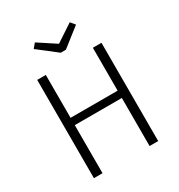

<svg xmlns="http://www.w3.org/2000/svg" viewBox="-204 -1023 1079 1159"><g transform="rotate(-30 335.0 -444.0)"><path d="M455 -888 334 -808 212 -888 186 -857 316 -756H352L481 -857ZM499 0H559V-685H499V-386H171V-685H111V0H171V-335H499Z"/></g></svg>

Font: FiraGO Light
Style: Regular
Weight: 300
Designer: bBox Type
Foundry: bBox Type GmbH
Version: Version 1.001;PS 001.001;hotconv 1.0.88;makeotf.lib2.5.64775